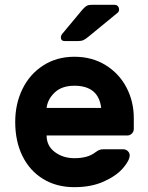

<svg xmlns="http://www.w3.org/2000/svg" viewBox="-20 -765 614 795"><path d="M417 -495.5C379.7 -518.5 336.7 -530 288 -530C239.3 -530 196.3 -518 159 -494C121.7 -470 93 -437.5 73 -396.5C53 -355.5 43 -310 43 -260C43 -206.7 53 -159.7 73 -119C93 -78.3 121.5 -46.7 158.5 -24C195.5 -1.3 238.7 10 288 10C334.7 10 375.3 2.2 410 -13.5C444.7 -29.2 471.2 -47.7 489.5 -69C507.8 -90.3 517 -108 517 -122C517 -128.7 514.3 -134.5 509 -139.5C503.7 -144.5 497.3 -147 490 -147H410C402 -147 395.7 -146 391 -144C386.3 -142 380.3 -138.3 373 -133C353 -117.7 324.7 -110 288 -110C256.7 -110 229.7 -118.5 207 -135.5C184.3 -152.5 173 -175.3 173 -204H507C514.3 -204 520.7 -206.7 526 -212C531.3 -217.3 534 -223.7 534 -231V-276C534 -322 523.8 -364.3 503.5 -403C483.2 -441.7 454.3 -472.5 417 -495.5ZM399 -318H173C175.7 -342 186.8 -363.3 206.5 -382C226.2 -400.7 253.3 -410 288 -410C354.7 -410 391.7 -379.3 399 -318ZM340 -741.5C335.3 -739.2 329.3 -734 322 -726L237 -624C233.7 -619.3 232 -615 232 -611C232 -600.3 237.3 -595 248 -595H303C312.3 -595 319.8 -596.3 325.5 -599C331.2 -601.7 337.7 -606 345 -612L468 -713C471.3 -716.3 473 -720.3 473 -725C473 -731 471.3 -735.8 468 -739.5C464.7 -743.2 460 -745 454 -745H359C351 -745 344.7 -743.8 340 -741.5Z"/></svg>

Font: Rubik
Style: Regular
Weight: 500
Designer: Hubert & Fischer
Foundry: Hubert & Fischer
Version: Version 1.100